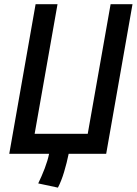

<svg xmlns="http://www.w3.org/2000/svg" viewBox="-20 -713 634 890"><path d="M248.5 156.7 157.2 137.2Q173.3 104 187.3 67.6Q201.2 31.2 207.5 0H22.9L145 -693.4H246.6L140.6 -92.8H386.7L492.7 -693.4H594.2L472.2 0H298.3Q289.6 42.5 276.9 84.7Q264.2 127 248.5 156.7Z"/></svg>

Font: Cascadia Mono
Style: Italic
Weight: 400
Italic angle: -10°
Monospace: yes
Designer: Aaron Bell
Foundry: Saja Typeworks
Version: Version 2404.023; ttfautohint (v1.8.4)